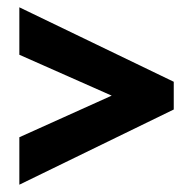

<svg xmlns="http://www.w3.org/2000/svg" viewBox="-20 -622 525 526"><path d="M33 -246V-116L456 -322V-398L33 -602V-472L286 -360Z"/></svg>

Font: Noto Sans Thai Looped ExtraCondensed ExtraBold
Style: Regular
Weight: 800
Width: 2
Designer: Sasikarn Vongin, Ben Mitchell
Foundry: The Fontpad Ltd
Version: Version 1.001